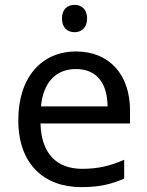

<svg xmlns="http://www.w3.org/2000/svg" viewBox="-20 -757 604 787"><path d="M286 -737C257 -737 234 -720 234 -681C234 -643 257 -625 286 -625C313 -625 337 -643 337 -681C337 -720 313 -737 286 -737ZM292 -546C150 -546 55 -440 55 -264C55 -85 160 10 313 10C386 10 434 -1 489 -25V-102C433 -78 385 -65 317 -65C210 -65 149 -130 146 -251H513V-304C513 -450 429 -546 292 -546ZM291 -474C380 -474 420 -412 421 -321H148C157 -417 207 -474 291 -474Z"/></svg>

Font: Noto Sans Hebrew Droid
Style: Bold
Weight: 700
Designer: Monotype Design Team
Foundry: Monotype Imaging Inc.
Version: Version 1.100